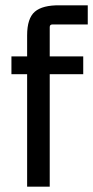

<svg xmlns="http://www.w3.org/2000/svg" viewBox="-20 -702 350 722"><path d="M310 -610H177Q167 -610 167 -600V-476L153 -490H293V-423H153L167 -437V0H82V-437L96 -423H23V-490H96L82 -476V-569Q82 -633 111 -658Q140 -683 205 -682H310Z"/></svg>

Font: Gemunu Libre ExtraLight Medium
Style: Regular
Weight: 500
Version: Version 1.100